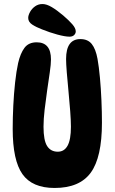

<svg xmlns="http://www.w3.org/2000/svg" viewBox="-20 -925 569 953"><path d="M251 8Q140 8 91.5 -60.5Q43 -129 43 -285Q43 -341 46 -401Q49 -461 55 -516Q61 -571 70 -612Q81 -660 101.5 -687.5Q122 -715 162 -715Q233 -715 233 -630Q233 -606 227 -565Q221 -524 214 -476Q207 -428 201.5 -380.5Q196 -333 196 -296Q196 -228 214 -200Q232 -172 267 -172Q299 -172 315.5 -202Q332 -232 332 -296Q332 -326 328.5 -373Q325 -420 320 -471Q315 -522 311.5 -565.5Q308 -609 308 -632Q308 -731 379 -731Q416 -731 435.5 -706.5Q455 -682 464 -633Q471 -594 476 -539.5Q481 -485 483.5 -426.5Q486 -368 486 -316Q486 -144 430.5 -68Q375 8 251 8ZM356 -769Q356 -759 348 -751Q340 -743 325 -743Q303 -743 264.5 -753.5Q226 -764 189 -779Q160 -790 140 -803Q120 -816 120 -836Q120 -849 129 -865.5Q138 -882 154 -893.5Q170 -905 191 -905Q211 -905 236.5 -890Q262 -875 294 -848Q322 -824 339 -804.5Q356 -785 356 -769Z"/></svg>

Font: DynaPuff Condensed Medium
Style: Regular
Weight: 500
Width: 3
Designer: Toshi Omagari, Jennifer Daniel
Foundry: Google Fonts
Version: Version 2.000; ttfautohint (v1.8.4.7-5d5b)